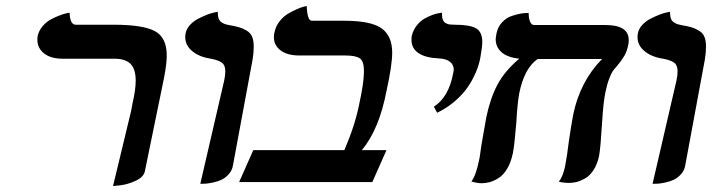

<svg xmlns="http://www.w3.org/2000/svg" viewBox="-20 -604 2362 637"><path d="M355 13.2 415 -235.8Q418.5 -252 419.9 -262.2Q430.2 -306.6 430.2 -335.9Q430.2 -375 413.1 -392.1Q396 -409.2 359.9 -409.2H188Q148.4 -409.2 126.2 -426.8Q104 -444.3 104 -472.2Q104 -480 105 -484.9Q108.9 -502.4 121.1 -516.8Q133.3 -531.2 148.2 -539.3Q163.1 -547.4 177.5 -552.7Q191.9 -558.1 201.2 -560.1L210.9 -562Q212.4 -522 231 -522H356Q454.6 -522 493.9 -500.7Q533.2 -479.5 533.2 -419.9Q533.2 -391.6 523.9 -344.2L460.9 -37.1Q457.5 -17.1 430.9 -4.6Q404.3 7.8 379.9 10.7Z M644.5 5.9 723.6 -335.9Q727.5 -353.5 727.5 -367.2Q727.5 -387.7 716.3 -396Q705.1 -404.3 679.7 -409.2Q641.1 -415 617.9 -434.3Q594.7 -453.6 594.7 -480Q594.7 -489.3 595.7 -493.2Q598.6 -508.8 610.8 -521.7Q623 -534.7 638.2 -542.2Q653.3 -549.8 668 -555.7Q682.1 -561 692.9 -563L702.6 -564.9V-561Q702.6 -549.3 705.8 -541.5Q709 -533.7 715.8 -529.5Q722.7 -525.4 726.8 -523.9Q731 -522.5 738.8 -521Q761.2 -517.1 772.9 -513.7Q784.7 -510.3 797.9 -502.7Q811 -495.1 816.4 -482.2Q821.8 -469.2 821.8 -449.2Q821.8 -428.7 817.9 -405.8L752.9 -55.2Q750 -38.1 738.8 -25.9Q727.5 -13.7 715.3 -7.8Q703.1 -2 686.8 1.5Q670.4 4.9 662.1 5.4Q653.8 5.9 644.5 5.9Z M1120.6 -535.2Q1211.4 -535.2 1246.3 -509.8Q1281.2 -484.4 1281.2 -429.2Q1281.2 -387.7 1262.2 -301.8Q1237.8 -174.8 1180.7 -106H1262.2L1215.3 0H773.4L820.3 -106H1122.6Q1157.7 -188 1171.4 -256.8Q1187.5 -329.6 1187.5 -368.2Q1187.5 -400.9 1173.8 -410.4Q1160.2 -419.9 1125.5 -419.9H973.6Q933.1 -419.9 910.9 -436.8Q888.7 -453.6 888.7 -481Q888.7 -491.2 890.6 -496.1Q894.5 -516.1 907 -532.5Q919.4 -548.8 934.6 -557.9Q949.7 -566.9 964.1 -573.2Q978.5 -579.6 988.3 -582L997.6 -584Q999.5 -535.2 1014.6 -535.2Z M1430.2 -230 1419.4 -250Q1468.8 -281.7 1483.4 -360.8Q1485.4 -368.7 1485.4 -372.1Q1485.4 -389.6 1472.4 -399.4Q1459.5 -409.2 1436 -410.2Q1391.6 -412.1 1368.7 -427.7Q1345.2 -443.4 1345.2 -471.2Q1345.2 -480 1346.2 -484.9Q1350.6 -503.9 1362.3 -519Q1374 -534.2 1387.9 -542Q1401.9 -549.8 1415.3 -554.7Q1428.7 -559.6 1437.5 -560.5L1446.3 -562V-558.1Q1446.3 -545.4 1449.7 -537.6Q1453.1 -529.8 1460 -526.6Q1466.8 -523.4 1472.4 -522.7Q1478 -522 1487.3 -522Q1539.1 -522 1559.6 -510Q1580.1 -498 1580.1 -463.9Q1580.1 -448.7 1573.2 -410.2Q1570.3 -396 1565.2 -380.6Q1560.1 -365.2 1549.1 -343.8Q1538.1 -322.3 1522.9 -303Q1507.8 -283.7 1483.6 -263.7Q1459.5 -243.7 1430.2 -230Z M1988.8 -298.8Q1981.9 -268.1 1977.5 -196.8Q1972.7 -116.2 1967.8 -87.9Q1961.9 -59.6 1949.5 -40.3Q1937 -21 1921.4 -12.2Q1905.8 -3.4 1893.1 -0.2Q1880.4 2.9 1866.7 2.9Q1859.9 2.9 1851.8 2Q1843.8 1 1838.9 0L1834 -1Q1848.1 -19 1855 -53.2Q1861.3 -85.4 1867.7 -138.2Q1875.5 -190.9 1881.8 -224.1Q1904.3 -333.5 1977.5 -408.2H1763.7Q1719.2 -377.4 1702.6 -293.9Q1696.8 -264.2 1692.9 -195.8Q1687 -123.5 1681.6 -96.2Q1675.3 -65.4 1662.6 -44.2Q1649.9 -22.9 1634 -13.2Q1618.2 -3.4 1604.7 0.2Q1591.3 3.9 1577.6 3.9Q1569.8 3.9 1561.5 2.4Q1553.2 1 1548.8 -0.5L1543.9 -2Q1559.1 -22 1568.8 -69.8Q1571.3 -78.6 1573.5 -96.7Q1575.7 -114.7 1576.7 -119.1Q1576.7 -120.1 1578.4 -129.2Q1580.1 -138.2 1580.6 -142.1Q1583 -157.2 1587.9 -183.6Q1592.8 -210 1593.8 -216.8Q1606.9 -278.8 1630.6 -323.5Q1654.3 -368.2 1702.6 -409.2Q1663.6 -413.6 1644 -430.7Q1624.5 -447.8 1624.5 -475.1Q1624.5 -477.5 1627 -492.2Q1631.3 -514.6 1645.8 -530Q1660.2 -545.4 1678.5 -551.3Q1696.8 -557.1 1708.5 -559.1Q1720.2 -561 1730 -561H1733.9Q1733.9 -543.5 1738.5 -532.2Q1743.2 -521 1752 -521H1988.8Q2065.9 -521 2065.9 -471.2Q2065.9 -459 2064 -453.1Q2063 -448.2 2061.5 -443.6Q2060.1 -439 2059.1 -435.5Q2058.1 -432.1 2055.7 -427.7L2052.7 -420.9Q2051.3 -418.5 2048.3 -414.1Q2045.4 -409.7 2044.4 -408Q2043.5 -406.2 2040 -401.6Q2036.6 -397 2035.9 -396.2Q2035.2 -395.5 2031.2 -390.4Q2027.3 -385.3 2026.9 -384.8Q2018.1 -375.5 2012.9 -367.9Q2007.8 -360.4 2001 -342.5Q1994.1 -324.7 1988.8 -298.8Z M2145 5.9 2224.1 -335.9Q2228 -353.5 2228 -367.2Q2228 -387.7 2216.8 -396Q2205.6 -404.3 2180.2 -409.2Q2141.6 -415 2118.4 -434.3Q2095.2 -453.6 2095.2 -480Q2095.2 -489.3 2096.2 -493.2Q2099.1 -508.8 2111.3 -521.7Q2123.5 -534.7 2138.7 -542.2Q2153.8 -549.8 2168.5 -555.7Q2182.6 -561 2193.4 -563L2203.1 -564.9V-561Q2203.1 -549.3 2206.3 -541.5Q2209.5 -533.7 2216.3 -529.5Q2223.1 -525.4 2227.3 -523.9Q2231.4 -522.5 2239.3 -521Q2261.7 -517.1 2273.4 -513.7Q2285.2 -510.3 2298.3 -502.7Q2311.5 -495.1 2316.9 -482.2Q2322.3 -469.2 2322.3 -449.2Q2322.3 -428.7 2318.4 -405.8L2253.4 -55.2Q2250.5 -38.1 2239.3 -25.9Q2228 -13.7 2215.8 -7.8Q2203.6 -2 2187.3 1.5Q2170.9 4.9 2162.6 5.4Q2154.3 5.9 2145 5.9Z"/></svg>

Font: Linux Libertine G
Style: Bold Italic
Weight: 700
Italic angle: -11.5°
Designer: Philipp H. Poll
Foundry: Philipp H. Poll
Version: Version 4.1.0